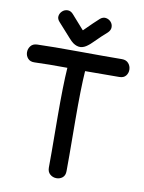

<svg xmlns="http://www.w3.org/2000/svg" viewBox="-99 -998 799 1065"><g transform="rotate(10 300.5 -466.0)"><path d="M343 -50Q344 -87 342 -336Q341 -518 348 -614Q469 -614 540 -615Q565 -615 577 -630Q589 -645 588.5 -665Q588 -685 575 -700Q562 -715 538 -715Q452 -714 299 -715Q146 -716 60 -713Q36 -712 24 -696Q12 -680 12.5 -660.5Q13 -641 26 -626.5Q39 -612 64 -613Q139 -616 248 -615Q241 -516 242 -335Q244 -87 243 -52Q243 -28 258 -15Q273 -2 293 -1.5Q313 -1 328 -13Q343 -25 343 -50ZM300 -741Q320 -743 339 -758Q348 -764 364 -780Q409 -825 436 -848Q451 -863 450.5 -880Q450 -897 439 -909Q428 -921 411.5 -924Q395 -927 379 -914Q350 -888 303 -841L297 -835L295 -836L225 -915Q211 -930 194 -929.5Q177 -929 164.5 -917.5Q152 -906 149.5 -889.5Q147 -873 162 -857L232 -779Q246 -763 257 -755Q278 -740 300 -741Z"/></g></svg>

Font: Balsamiq Sans
Style: Regular
Weight: 400
Designer: Michael Angeles
Foundry: Balsamiq SRL
Version: Version 1.020; ttfautohint (v1.8.4.7-5d5b);gftools[0.9.26]